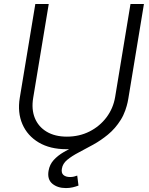

<svg xmlns="http://www.w3.org/2000/svg" viewBox="-20 -748 760 977"><path d="M317.9 11.2Q234.9 11.2 177.2 -22.9Q119.6 -57.1 94 -116.2Q68.4 -175.3 80.6 -250L159.7 -727.5H228L148.9 -250Q139.2 -191.9 157.2 -147.5Q175.3 -103 217.3 -77.9Q259.3 -52.7 320.3 -52.7Q383.8 -52.7 435.8 -79.1Q487.8 -105.5 522 -151.1Q556.2 -196.8 565.9 -254.4L644 -727.5H712.4L632.8 -245.1Q620.6 -170.4 576.4 -112.5Q532.2 -54.7 465.6 -21.7Q398.9 11.2 317.9 11.2ZM315.4 209Q272.9 209 246.3 186.8Q219.7 164.6 227.1 121.1Q232.4 89.4 253.2 66.4Q273.9 43.5 305.2 25.4Q336.4 7.3 372.8 -10Q409.2 -27.3 446 -47.6Q482.9 -67.9 515.4 -94.7Q547.9 -121.6 571 -158.7Q594.2 -195.8 603 -247.1L632.3 -245.1Q622.1 -182.1 594.5 -138.2Q566.9 -94.2 530.3 -64Q493.7 -33.7 454.3 -12Q415 9.8 380.4 27.8Q345.7 45.9 322.3 65.2Q298.8 84.5 294.9 110.4Q291 131.8 302.7 142.3Q314.5 152.8 336.9 152.8Q347.2 152.8 356.4 150.6Q365.7 148.4 373 145.5L379.4 196.3Q366.7 201.2 350.6 205.1Q334.5 209 315.4 209Z"/></svg>

Font: Inter 20pt Light
Style: Italic
Weight: 300
Italic angle: -9.3988°
Version: Version 4.001;git-66647c0bb